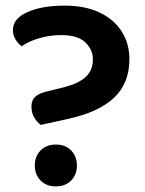

<svg xmlns="http://www.w3.org/2000/svg" viewBox="-20 -650 518 684"><path d="M225 -227 125 -205Q112 -215 102 -231.5Q92 -248 92 -270Q92 -292 104 -304Q116 -316 142 -323L215 -341Q262 -354 286.5 -377Q311 -400 311 -439Q311 -473 284 -499Q257 -525 197 -525Q157 -525 118.5 -513.5Q80 -502 57 -485Q44 -495 35 -510Q26 -525 26 -543Q26 -584 78 -607Q130 -630 210 -630Q283 -630 334.5 -605.5Q386 -581 413.5 -538Q441 -495 441 -439Q441 -354 387 -302.5Q333 -251 225 -227ZM104 -60Q104 -93 124.5 -114Q145 -135 179 -135Q213 -135 233.5 -114Q254 -93 254 -60Q254 -28 233.5 -7Q213 14 179 14Q145 14 124.5 -7Q104 -28 104 -60Z"/></svg>

Font: Baloo Bhaijaan 2 SemiBold
Style: Regular
Weight: 600
Designer: Sanskriti Dholi, Noopur Datye and Ek Type
Foundry: Ek Type
Version: Version 1.700